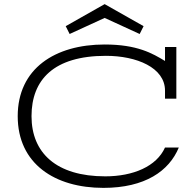

<svg xmlns="http://www.w3.org/2000/svg" viewBox="-20 -899 948 932"><path d="M836 -420V-671H781V-603C720 -640 646 -683 488 -683C247 -683 66 -566 66 -335C66 -104 246 13 482 13C684 13 801 -69 848 -183H781C740 -91 626 -43 491 -43C253 -43 133 -157 133 -335C133 -512 241 -628 494 -628C643 -628 781 -571 781 -459V-420ZM677 -772 488 -879 299 -772 318 -734 488 -812 658 -734Z"/></svg>

Font: Stint Ultra Expanded
Style: Regular
Weight: 400
Width: 7
Designer: Astigmatic (AOETI)
Foundry: Astigmatic (AOETI)
Version: Version 1.000